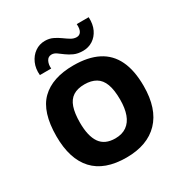

<svg xmlns="http://www.w3.org/2000/svg" viewBox="-166 -825 920 966"><g transform="rotate(-30 293.5 -342.0)"><path d="M292.8 15Q166.2 15 103.1 -53.6Q40 -122.2 40 -254Q40 -394.8 104.3 -457.7Q168.6 -520.6 292 -520.6Q376.6 -520.6 433.3 -491.7Q490 -462.8 518.5 -403.7Q547 -344.6 547 -254Q547 -122.6 480.9 -53.8Q414.8 15 292.8 15ZM292.4 -96.6Q332 -96.6 358.4 -115.3Q384.8 -134 397.5 -169.2Q410.2 -204.4 410.2 -254Q410.2 -310 397.3 -344.5Q384.4 -379 357.8 -394.6Q331.2 -410.2 292.4 -410.2Q251.6 -410.2 226 -393.8Q200.4 -377.4 188.6 -342.7Q176.8 -308 176.8 -254Q176.8 -176.2 204.3 -136.4Q231.8 -96.6 292.4 -96.6ZM187.8 -562.6H122Q118.4 -601 132 -632Q145.6 -663 171.2 -681.1Q196.8 -699.2 229.2 -699.2Q254.4 -699.2 274.9 -689.4Q295.4 -679.6 312.4 -667.1Q329.4 -654.6 345.5 -644.8Q361.6 -635 378.4 -635Q395.4 -635 404.1 -649Q412.8 -663 410.8 -692H480.2Q482.2 -650.4 468 -620.9Q453.8 -591.4 428.6 -575.3Q403.4 -559.2 372.2 -559.2Q341.8 -559.2 320.2 -569Q298.6 -578.8 282.2 -591.1Q265.8 -603.4 252.1 -613.2Q238.4 -623 224 -623Q203.8 -623 194.6 -604.6Q185.4 -586.2 187.8 -562.6Z"/></g></svg>

Font: Maven Pro VF Beta
Style: Regular
Weight: 400
Designer: Joe Prince
Foundry: Joe Prince
Version: Version 2.002